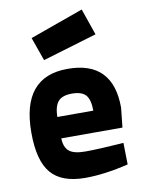

<svg xmlns="http://www.w3.org/2000/svg" viewBox="-88 -836 673 909"><g transform="rotate(-10 248.5 -382.0)"><path d="M269 -111Q305 -111 351.5 -113.5Q398 -116 426 -118L454 -120L456 -16Q341 12 248 12Q135 12 84 -48Q33 -108 33 -243Q33 -511 254 -511Q472 -511 472 -286L462 -192H168Q169 -149 192 -130Q215 -111 269 -111ZM167 -295H340Q340 -348 320.5 -370Q301 -392 254 -392Q207 -392 187.5 -369Q168 -346 167 -295ZM112 -684 369 -776 413 -649 152 -571Z"/></g></svg>

Font: TypoPRO Titillium Text
Style: 999 wt
Weight: 900
Designer: Accademia di Belle Arti di Urbino and others
Foundry: Accademia di Belle Arti di Urbino and others.
Version: Version 25.000